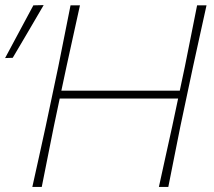

<svg xmlns="http://www.w3.org/2000/svg" viewBox="-21 -734 841 754"><path d="M106 0Q119.5 -61.5 132 -117.2Q144.5 -173 158.5 -238L208 -472.5Q221.5 -539.5 232.8 -596.8Q244 -654 256 -713H293Q279.5 -651.5 267.2 -596Q255 -540.5 240 -472L220 -378H685L705 -472.5Q718.5 -539.5 729.8 -596.5Q741 -653.5 753 -713H790Q776.5 -651.5 764.2 -596Q752 -540.5 737 -472L687.5 -238.5Q674 -170.5 663 -115.8Q652 -61 640 0H603Q616.5 -62 628.8 -117.5Q641 -173 655.5 -238.5L678.5 -347H213.5L190.5 -238Q177 -170.5 166 -115.5Q155 -60.5 143 0ZM-1 -506Q27.5 -559 55 -610.5Q82.5 -662 110 -713L150.5 -714Q120 -661.5 90 -610.5Q60 -559.5 29 -507Z"/></svg>

Font: Commissioner Loud Thin
Style: Italic
Weight: 100
Italic angle: -12°
Designer: Kostas Bartsokas
Foundry: Kostas Bartsokas
Version: Version 1.000; ttfautohint (v1.8.3)